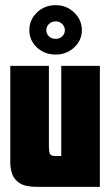

<svg xmlns="http://www.w3.org/2000/svg" viewBox="-20 -726 433 746"><path d="M123 0Q79 0 57 -14Q35 -28 27.5 -49.5Q20 -71 20 -93V-470H170V-159Q170 -141 173 -130.5Q176 -120 193 -120H218V-470H368V0ZM197 -514Q153 -514 123.5 -541.5Q94 -569 94 -609Q94 -649 123.5 -677.5Q153 -706 197 -706Q238 -706 268 -677.5Q298 -649 298 -609Q298 -569 268 -541.5Q238 -514 197 -514ZM197 -575Q211 -575 221.5 -584.5Q232 -594 232 -609Q232 -623 221.5 -633Q211 -643 197 -643Q181 -643 170.5 -633Q160 -623 160 -609Q160 -594 170.5 -584.5Q181 -575 197 -575Z"/></svg>

Font: Smooch Sans Black
Style: Regular
Weight: 900
Designer: Robert E. Leuschke
Foundry: Robert E. Leuschke
Version: Version 1.010; ttfautohint (v1.8.3)